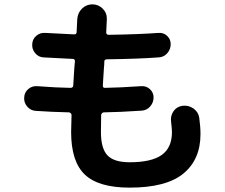

<svg xmlns="http://www.w3.org/2000/svg" viewBox="-20 -817 1040 887"><path d="M146.5 -304.7Q122.1 -305.7 106 -324.2Q89.8 -342.8 91.8 -367.2Q92.8 -390.6 110.8 -405.8Q128.9 -420.9 152.3 -418.9Q239.3 -412.1 305.7 -411.1Q317.4 -411.1 318.4 -421.9Q319.3 -434.6 320.8 -461.4Q322.3 -488.3 323.2 -501L326.2 -534.2Q326.2 -544.9 315.4 -544.9Q228.5 -548.8 181.6 -551.8Q158.2 -552.7 142.6 -571.3Q127 -589.8 128.9 -613.3Q129.9 -636.7 147.9 -651.9Q166 -667 189.5 -665Q235.4 -662.1 322.3 -658.2Q334 -658.2 334 -668.9L336.9 -728.5Q338.9 -757.8 358.9 -777.3Q378.9 -796.9 406.7 -796.9Q434.6 -796.9 454.6 -776.9Q474.6 -756.8 473.6 -728.5Q472.7 -707 470.7 -668Q470.7 -656.2 481.4 -656.2Q621.1 -658.2 711.9 -665Q735.4 -667 752 -651.4Q768.6 -635.7 768.6 -613.3Q768.6 -588.9 752.4 -570.8Q736.3 -552.7 711.9 -551.8Q618.2 -544.9 474.6 -543Q461.9 -543 461.9 -532.2Q461.9 -527.3 461.4 -516.6Q460.9 -505.9 460 -501Q459 -488.3 457.5 -461.4Q456.1 -434.6 455.1 -421.9Q455.1 -411.1 463.9 -411.1Q531.2 -412.1 631.8 -418.9Q655.3 -420.9 672.4 -405.3Q689.5 -389.6 689.5 -367.2Q689.5 -342.8 673.3 -324.7Q657.2 -306.6 632.8 -305.7Q529.3 -298.8 459 -297.9Q455.1 -297.9 451.2 -293.9Q447.3 -290 447.3 -286.1Q446.3 -258.8 446.3 -207Q446.3 -130.9 476.6 -99.1Q506.8 -67.4 579.1 -67.4Q679.7 -67.4 727.1 -101.1Q774.4 -134.8 774.4 -207Q774.4 -217.8 770.5 -253.9Q766.6 -281.2 781.2 -302.7Q795.9 -324.2 822.3 -328.1Q850.6 -332 873.5 -315.9Q896.5 -299.8 900.4 -273.4Q906.2 -232.4 906.2 -197.3Q906.2 -80.1 827.1 -15.1Q748 49.8 579.1 49.8Q435.5 49.8 372.1 -10.3Q308.6 -70.3 308.6 -207Q308.6 -232.4 310.5 -286.1Q310.5 -290 306.6 -293.9Q302.7 -297.9 298.8 -297.9Q216.8 -299.8 146.5 -304.7Z"/></svg>

Font: Rounded-X Mgen+ 2m bold
Style: Bold
Weight: 700
Designer: [Source Han Sans]
Ryoko NISHIZUKA  (kana & ideographs); Paul D. Hunt (Latin, Greek & Cyrillic); Wenlong ZHANG  (bopomofo
Version: Version 1.059.20150602